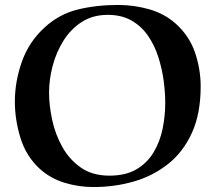

<svg xmlns="http://www.w3.org/2000/svg" viewBox="-20 -740 870 775"><path d="M140 -59Q85 -110 62.5 -183.5Q40 -257 40 -330Q40 -411 68.5 -491.5Q97 -572 161 -630Q219 -683 293.5 -701.5Q368 -720 457 -720Q521 -720 582.5 -702.5Q644 -685 690 -644Q745 -594 767.5 -527Q790 -460 790 -391Q790 -282 755 -204.5Q720 -127 659 -78.5Q598 -30 520.5 -7.5Q443 15 357 15Q297 15 240 -2.5Q183 -20 140 -59ZM415 -680Q354 -680 309.5 -651Q265 -622 236 -575.5Q207 -529 192.5 -474Q178 -419 178 -366Q178 -315 190.5 -256.5Q203 -198 231.5 -147Q260 -96 306.5 -63.5Q353 -31 422 -31Q488 -31 531.5 -57Q575 -83 600.5 -126Q626 -169 636.5 -221Q647 -273 647 -325Q647 -367 640.5 -415Q634 -463 619 -510Q604 -557 577.5 -595.5Q551 -634 511 -657Q471 -680 415 -680Z"/></svg>

Font: Aref Ruqaa Ink
Style: Bold
Weight: 700
Designer: Abdullah Aref
Version: Version 1.005